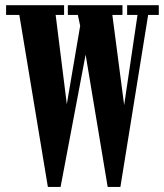

<svg xmlns="http://www.w3.org/2000/svg" viewBox="-20 -720 632 740"><path d="M164.5 0.5 54.5 -662.5H3.5V-700H227V-662.5H194.5L237.5 -318.5L289 -620.5L280 -662.5H241.5V-700H452V-662.5H413L458.5 -315L510 -662.5H470V-700H592V-662.5H551L444 0.5H395L310 -509.5L213.5 0.5Z"/></svg>

Font: Imbue 10pt
Style: Bold
Weight: 700
Designer: Tyler Finck
Foundry: Etcetera Type Company
Version: Version 1.102; ttfautohint (v1.8.3)